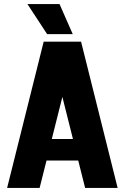

<svg xmlns="http://www.w3.org/2000/svg" viewBox="-20 -925 614 945"><path d="M559 0H399L365 -135H209L175 0H15L195 -720H379ZM287 -448 235 -241H339ZM338 -757H212L115 -905H273Z"/></svg>

Font: Akshar
Style: Bold
Weight: 700
Designer: Tall Chai
Foundry: Tall Chai
Version: Version 1.000